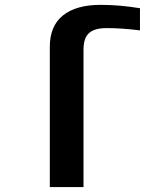

<svg xmlns="http://www.w3.org/2000/svg" viewBox="-20 -759 640 779"><path d="M182.1 -568.8Q182.1 -653.8 235.6 -696.5Q289.1 -739.3 388.2 -739.3Q465.8 -739.3 547.9 -725.6V-635.7Q474.6 -645 412.1 -645Q364.3 -645 341.6 -625.2Q318.8 -605.5 318.8 -556.2V0H182.1Z"/></svg>

Font: Cousine
Style: Bold
Weight: 700
Monospace: yes
Designer: Steve Matteson
Foundry: Ascender Corporation
Version: Version 1.20